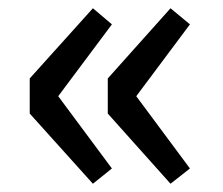

<svg xmlns="http://www.w3.org/2000/svg" viewBox="-20 -516 541 465"><path d="M205 -71 251 -108 121 -283 251 -457 205 -496 52 -326V-241ZM393 -71 440 -108 310 -283 440 -457 393 -496 241 -326V-241Z"/></svg>

Font: Noto Sans TC Medium
Style: Regular
Weight: 500
Designer: Ryoko NISHIZUKA 西塚涼子 (kana, bopomofo & ideographs); Paul D. Hunt (Latin, Greek & Cyrillic); Sandoll Communications 산돌커뮤니
Foundry: Adobe
Version: Version 2.004;hotconv 1.0.118;makeotfexe 2.5.65603